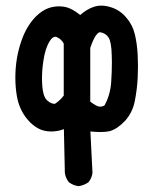

<svg xmlns="http://www.w3.org/2000/svg" viewBox="-20 -509 540 672"><path d="M77.1 -89.8Q47.4 -124.5 39.1 -172.4Q33.7 -203.6 33.7 -236.8Q33.7 -305.7 55.2 -366.7Q73.2 -418.5 105.5 -451.2Q128.4 -473.6 150.9 -481Q168.5 -486.8 186.5 -486.8Q195.3 -486.8 204.1 -485.4Q230 -481.4 260.7 -456.5Q284.7 -477.5 308.1 -484.9Q320.8 -489.3 335 -489.3Q350.1 -489.3 367.2 -483.9Q398.9 -474.6 421.4 -448.2Q443.8 -422.9 451.9 -389.2Q460 -355.5 461.9 -315.9Q462.9 -296.4 462.9 -276.6Q462.9 -256.8 461.9 -236.8Q460 -197.3 451.9 -155.8Q443.8 -114.3 417 -85.4Q389.6 -56.6 363.3 -49.8Q350.1 -46.9 332.8 -46.9Q315.4 -46.9 296.4 -48.8L303.7 96.2Q301.3 114.7 289.6 128.9Q273.4 140.1 254.9 142.6Q236.3 140.1 221.2 128.9Q209.5 114.7 207 96.2L203.6 -57.1Q183.1 -48.8 158.7 -48.8Q134.3 -48.8 114.3 -59.3Q94.2 -69.8 77.1 -89.8ZM295.9 -153.3Q318.8 -135.7 329.3 -135.7Q339.8 -135.7 346.2 -140.6Q366.2 -177.7 369.1 -221.2Q371.6 -255.4 371.6 -291Q371.6 -303.2 371.1 -315.4Q370.1 -361.8 359.9 -377.9Q349.6 -393.1 331.1 -396Q330.6 -396 329.6 -396Q325.7 -396 320.8 -391.1Q308.6 -378.9 295.9 -341.3ZM179.2 -378.9Q175.8 -380.4 173.3 -380.4Q163.6 -380.4 153.8 -364.7Q138.2 -339.8 131.8 -295.9Q127 -264.2 127 -234.4Q127 -221.7 128.2 -206.1Q129.4 -190.4 133.3 -177.7Q137.7 -164.1 145 -157.7Q158.2 -145.5 171.9 -145.5Q172.4 -145.5 176.3 -148.4Q189.9 -157.7 203.1 -174.3V-356.4Q194.8 -372.1 179.2 -378.9Z"/></svg>

Font: Bakudai
Style: Bold
Weight: 700
Version: Version 1.48